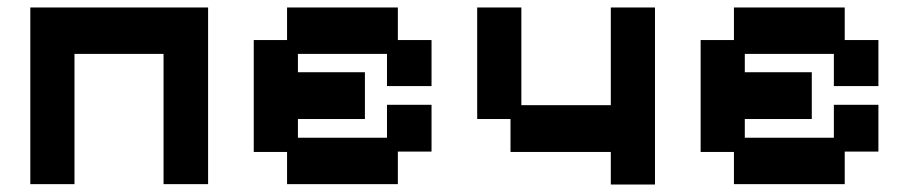

<svg xmlns="http://www.w3.org/2000/svg" viewBox="-20 -481 2428 513"><path d="M61 11V-461H536V11H417V-337H179V11Z M747 11V-75H658V-374H747V-461H1043V-374H1133V-251H1014V-337H776V-288H955V-163H776V-113H1014V-201H1133V-76H1043V11Z M1612 12V-75H1344V-163H1255V-461H1373V-200H1612V-461H1730V12Z M1941 11V-75H1852V-374H1941V-461H2237V-374H2327V-251H2208V-337H1970V-288H2149V-163H1970V-113H2208V-201H2327V-76H2237V11Z"/></svg>

Font: Pixelify Sans SemiBold
Style: Regular
Weight: 600
Designer: Stefie Justprince
Foundry: Typecalism Foundryline
Version: Version 1.000